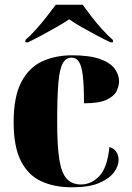

<svg xmlns="http://www.w3.org/2000/svg" viewBox="-20 -786 559 816"><path d="M286 10Q211 10 155.5 -15.5Q100 -41 69 -101.5Q38 -162 38 -267Q38 -375 70.5 -437Q103 -499 159 -525Q215 -551 286 -551Q360 -551 404 -535.5Q448 -520 467 -494.5Q486 -469 486 -440Q486 -422 476 -400Q466 -378 434 -362.5Q402 -347 337 -347Q337 -422 332 -464Q327 -506 315.5 -523.5Q304 -541 284 -541Q260 -541 246.5 -516.5Q233 -492 228 -432.5Q223 -373 223 -268Q223 -167 232 -109Q241 -51 263.5 -26.5Q286 -2 324 -2Q368 -2 402 -37.5Q436 -73 445 -161Q464 -156 474 -141Q484 -126 484 -106Q484 -81 465 -54.5Q446 -28 403 -9Q360 10 286 10ZM88 -616Q110 -635 133.5 -661.5Q157 -688 179 -716Q201 -744 217 -766H331Q347 -744 368.5 -716Q390 -688 414 -661.5Q438 -635 460 -616V-606H450Q424 -618 391 -635.5Q358 -653 326.5 -671Q295 -689 274 -704Q252 -689 220.5 -671Q189 -653 156.5 -635.5Q124 -618 98 -606H88Z"/></svg>

Font: Noto Serif Display SemiCondensed Black
Style: Regular
Weight: 900
Width: 4
Designer: Monotype Design Team
Foundry: Monotype Imaging Inc.
Version: Version 2.009